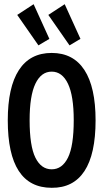

<svg xmlns="http://www.w3.org/2000/svg" viewBox="-20 -883 490 914"><path d="M226 11Q17 11 17 -310Q17 -468 70 -549.5Q123 -631 226 -631Q329 -631 382 -549.5Q435 -468 435 -310Q435 -149 382 -68.5Q329 12 226 11ZM226 -77Q276 -77 303.5 -132.5Q331 -188 331 -311Q331 -427 303.5 -484.5Q276 -542 226 -542Q176 -542 148.5 -484.5Q121 -427 121 -311Q121 -188 148.5 -132.5Q176 -77 226 -77ZM163 -667 62 -812 140 -863 215 -698ZM311 -667 210 -812 288 -863 363 -698Z"/></svg>

Font: Inconsolata SemiCondensed Bold
Style: Regular
Weight: 700
Width: 4
Monospace: yes
Designer: Raph Levien, Cyreal, Brenton Simpson
Foundry: Raph Levien, Cyreal, Google
Version: Version 3.001; ttfautohint (v1.8.2.53-6de2)